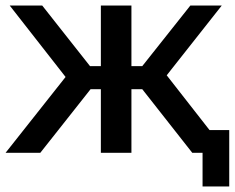

<svg xmlns="http://www.w3.org/2000/svg" viewBox="-31 -550 845 691"><path d="M442 -530H332V-312H293L121 -530H4L205 -273L-11 0H114L295 -229H332V0H442V-229H481L661 0H698V121H794V-82H723L569 -279L767 -530H654L481 -312H442Z"/></svg>

Font: Cheyenne Sans Medium
Style: Regular
Weight: 500
Designer: The Public Sans project authors (U.S. Web Design System), Libre Franklin designed by Pablo Impallari and Rodrigo Fuenzal
Foundry: The Cheyenne Sans Project Authors
Version: Version 2.007